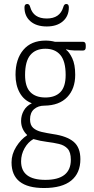

<svg xmlns="http://www.w3.org/2000/svg" viewBox="-20 -733 470 965"><path d="M201 212Q38 212 38 83Q38 42 61.5 4.5Q85 -33 116 -53V-55Q103 -67 94.5 -85Q86 -103 86 -125Q86 -153 99.5 -177Q113 -201 140 -214Q100 -229 79 -267Q58 -305 58 -357Q58 -436 97.5 -482.5Q137 -529 209 -529Q234 -529 256 -523H397Q411 -523 411 -505V-496Q411 -479 397 -479Q374 -479 352.5 -479.5Q331 -480 313 -485L312 -483Q328 -472 343 -440.5Q358 -409 358 -357Q358 -287 318 -245Q278 -203 203 -202Q172 -202 151.5 -184.5Q131 -167 131 -133Q131 -104 147 -90Q163 -76 189 -70Q215 -64 247 -59Q316 -49 350 -20.5Q384 8 384 67Q384 137 338 174.5Q292 212 201 212ZM208 -243Q257 -243 283.5 -270Q310 -297 310 -356Q310 -425 283.5 -456.5Q257 -488 208 -488Q159 -488 132.5 -456.5Q106 -425 106 -356Q106 -297 132.5 -270Q159 -243 208 -243ZM208 171Q336 171 336 70Q336 32 320 14.5Q304 -3 276.5 -9.5Q249 -16 216 -20Q183 -24 148 -34Q121 -19 103.5 12Q86 43 86 78Q86 171 208 171ZM215 -600Q163 -600 133 -626Q103 -652 103 -696Q103 -713 117 -713Q128 -713 132 -697Q148 -640 215 -640Q281 -640 298 -697Q302 -713 313 -713Q326 -713 326 -696Q326 -652 296 -626Q266 -600 215 -600Z"/></svg>

Font: Asap Condensed ExtraLight
Style: Regular
Weight: 200
Width: 3
Designer: Pablo Cosgaya
Foundry: Omnibus-Type
Version: Version 3.001; ttfautohint (v1.8.4.7-5d5b)